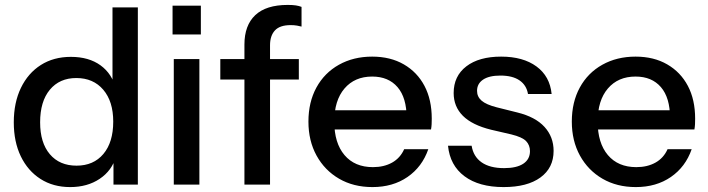

<svg xmlns="http://www.w3.org/2000/svg" viewBox="-20 -750 2877 780"><path d="M441 0V-117L451 -114Q435 -57 385 -23.5Q335 10 265 10Q196 10 144.5 -23Q93 -56 64.5 -115Q36 -174 36 -253Q36 -333 65 -393Q94 -453 146 -486Q198 -519 268 -519Q341 -519 388.5 -484.5Q436 -450 451 -388L437 -386V-720H540V0ZM291 -77Q360 -77 400 -124.5Q440 -172 440 -256Q440 -338 399.5 -385.5Q359 -433 290 -433Q222 -433 182.5 -385.5Q143 -338 143 -253Q143 -170 182.5 -123.5Q222 -77 291 -77Z M686 0V-510H790V0ZM681 -610V-727H796V-610Z M973 0V-569Q973 -647 1017 -688.5Q1061 -730 1149 -730Q1169 -730 1182 -728Q1195 -726 1205 -722V-642Q1198 -644 1186.5 -646Q1175 -648 1161 -648Q1117 -648 1097 -626.5Q1077 -605 1077 -566V0ZM875 -427V-510H1194V-427Z M1493 10Q1416 10 1357.5 -24Q1299 -58 1266 -118Q1233 -178 1233 -256Q1233 -335 1265.5 -394.5Q1298 -454 1357 -487Q1416 -520 1492 -520Q1566 -520 1620.5 -488.5Q1675 -457 1704.5 -401Q1734 -345 1734 -268Q1734 -256 1733.5 -245.5Q1733 -235 1731 -224H1303V-302H1658L1632 -271Q1632 -353 1595 -396Q1558 -439 1492 -439Q1421 -439 1379.5 -390.5Q1338 -342 1338 -256Q1338 -169 1379.5 -120Q1421 -71 1495 -71Q1540 -71 1573 -89.5Q1606 -108 1622 -144H1720Q1695 -72 1635.5 -31Q1576 10 1493 10Z M2026 10Q1926 10 1867 -34Q1808 -78 1800 -158H1896Q1903 -114 1936.5 -90.5Q1970 -67 2028 -67Q2079 -67 2106 -85Q2133 -103 2133 -136Q2133 -160 2117.5 -176.5Q2102 -193 2057 -204L1975 -223Q1898 -242 1860.5 -279.5Q1823 -317 1823 -372Q1823 -441 1874.5 -480.5Q1926 -520 2016 -520Q2105 -520 2159.5 -480Q2214 -440 2221 -368H2125Q2119 -404 2090.5 -423.5Q2062 -443 2013 -443Q1967 -443 1942.5 -426.5Q1918 -410 1918 -381Q1918 -357 1936.5 -341Q1955 -325 1998 -314L2082 -293Q2155 -275 2192 -234.5Q2229 -194 2229 -137Q2229 -68 2175.5 -29Q2122 10 2026 10Z M2563 10Q2486 10 2427.5 -24Q2369 -58 2336 -118Q2303 -178 2303 -256Q2303 -335 2335.5 -394.5Q2368 -454 2427 -487Q2486 -520 2562 -520Q2636 -520 2690.5 -488.5Q2745 -457 2774.5 -401Q2804 -345 2804 -268Q2804 -256 2803.5 -245.5Q2803 -235 2801 -224H2373V-302H2728L2702 -271Q2702 -353 2665 -396Q2628 -439 2562 -439Q2491 -439 2449.5 -390.5Q2408 -342 2408 -256Q2408 -169 2449.5 -120Q2491 -71 2565 -71Q2610 -71 2643 -89.5Q2676 -108 2692 -144H2790Q2765 -72 2705.5 -31Q2646 10 2563 10Z"/></svg>

Font: Instrument Sans Medium
Style: Regular
Weight: 500
Designer: Rodrigo Fuenzalida
Foundry: fragTYPE
Version: Version 1.000;gftools[0.9.28]